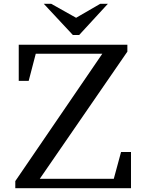

<svg xmlns="http://www.w3.org/2000/svg" viewBox="-20 -984 765 1004"><path d="M78 -561V-750H646V-714L188 -49H575L613 -189H665V0H60V-37L515 -703H167L130 -561ZM361 -801 209 -964H248L378 -891L504 -964H544L394 -801Z"/></svg>

Font: Ledger
Style: Regular
Weight: 400
Designer: Denis Masharov
Foundry: Denis Masharov
Version: 1.001